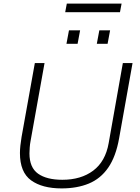

<svg xmlns="http://www.w3.org/2000/svg" viewBox="-20 -1037 780 1069"><path d="M323 12Q215 12 153 -33Q91 -78 91 -185Q91 -203 93.5 -227Q96 -251 100 -274L174 -686H228L150 -251Q147 -236 145.5 -216Q144 -196 144 -183Q144 -104 192 -70Q240 -36 327 -36Q431 -36 499 -87Q567 -138 585 -240L664 -686H718L643 -266Q625 -165 582.5 -103.5Q540 -42 474.5 -15Q409 12 323 12ZM350 -793 364 -868H426L412 -793ZM519 -793 533 -868H593L579 -793ZM343 -969 352 -1017H657L648 -969Z"/></svg>

Font: Archivo SemiBold Thin
Style: Italic
Weight: 250
Italic angle: -10°
Version: Version 2.001